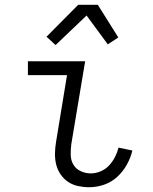

<svg xmlns="http://www.w3.org/2000/svg" viewBox="-20 -777 640 805"><path d="M354 8Q330 8 307 3Q284 -2 265.5 -14.5Q247 -27 234 -46Q221 -65 215.5 -87.5Q210 -110 210.5 -134Q211 -158 215 -182L261 -462H97V-520H337L279 -173Q276 -150 276.5 -127.5Q277 -105 287.5 -87Q298 -69 318 -59.5Q338 -50 361 -50Q381 -50 401.5 -58.5Q422 -67 437 -83Q452 -99 462 -118.5Q472 -138 477 -158L535 -146Q528 -116 512 -87Q496 -58 471.5 -35.5Q447 -13 416 -2.5Q385 8 354 8ZM213 -588 175 -623 308 -757H390L476 -620L432 -591L343 -712Z"/></svg>

Font: Iosevka Light Extended
Style: Italic
Weight: 300
Width: 7
Italic angle: -9°
Monospace: yes
Designer: Belleve Invis
Foundry: Belleve Invis
Version: Version 32.5.0; ttfautohint (v1.8.4)